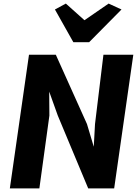

<svg xmlns="http://www.w3.org/2000/svg" viewBox="-20 -1053 772 1073"><path d="M35 0 142 -747H292L466 -360L504 -233L511 -360L558 -747H725L618 0H473L303 -407L255 -541L256 -407L200 0ZM390 -817 287 -1000 348 -1033 452 -940 587 -1033 659 -1000 478 -817Z"/></svg>

Font: Merriweather Sans ExtraBold
Style: Italic
Weight: 800
Italic angle: -7.5°
Designer: Eben Sorkin
Foundry: Eben Sorkin
Version: Version 2.001; ttfautohint (v1.8.3)